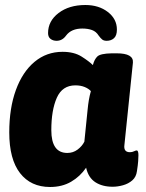

<svg xmlns="http://www.w3.org/2000/svg" viewBox="-20 -738 585 767"><path d="M180 9Q103 9 60 -46.5Q17 -102 17 -209Q17 -306 43.5 -378.5Q70 -451 118 -491Q166 -531 230 -531Q276 -531 306 -512Q336 -493 351 -478Q357 -501 369 -512.5Q381 -524 426 -525H446Q514 -525 511 -488L477 -159Q473 -130 499 -130Q508 -130 515 -133.5Q522 -137 526 -137Q533 -137 533 -118Q533 -110 532 -94.5Q531 -79 527 -54Q524 -31 508.5 -17.5Q493 -4 471.5 2Q450 8 430 8Q389 8 361 -10Q333 -28 324 -68Q300 -33 264 -12Q228 9 180 9ZM249 -127Q272 -127 290 -140.5Q308 -154 317 -172L330 -300Q332 -321 335 -338.5Q338 -356 343 -374Q334 -384 318 -390.5Q302 -397 281 -397Q229 -397 207 -347.5Q185 -298 185 -218Q185 -127 249 -127ZM321 -718Q375 -718 411 -690Q447 -662 447 -620Q447 -596 435.5 -585.5Q424 -575 406 -575Q395 -575 388.5 -580Q382 -585 374 -596Q364 -612 347.5 -618Q331 -624 309 -624Q265 -624 244 -596Q229 -575 206 -575Q192 -575 182 -582.5Q172 -590 172 -606Q172 -654 214 -686Q256 -718 321 -718Z"/></svg>

Font: Asap ExtraBold
Style: Italic
Weight: 800
Italic angle: -6°
Designer: Pablo Cosgaya
Foundry: Omnibus-Type
Version: Version 3.001; ttfautohint (v1.8.4.7-5d5b)